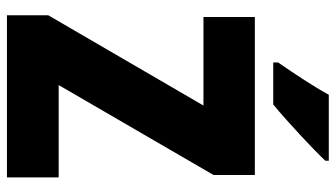

<svg xmlns="http://www.w3.org/2000/svg" viewBox="-227 -740 967 553"><g transform="rotate(90 256.5 -463.5)"><path d="M443 -917V-927H253C229 -883 193 -829 160 -781V-767H281C333 -810 410 -882 443 -917ZM491 0V-149H225L484 -595V-714H29V-566H284L24 -119V0Z"/></g></svg>

Font: Noto Sans Devanagari UI Condensed Black
Style: Regular
Weight: 900
Width: 3
Designer: Jelle Bosma - Monotype Design Team
Foundry: Monotype Imaging Inc.
Version: Version 2.004